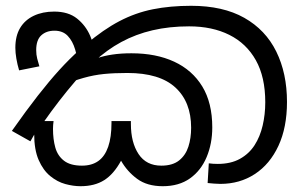

<svg xmlns="http://www.w3.org/2000/svg" viewBox="-20 -632 1047 663"><path d="M542 11Q488 11 453.5 -14.5Q419 -40 398 -77Q373 -31 340 -10Q307 11 258 11Q233 11 205.5 3.5Q178 -4 153.5 -24Q129 -44 113.5 -79.5Q98 -115 98 -170Q98 -181 99.5 -192.5Q101 -204 103 -214H165Q164 -207 163.5 -200.5Q163 -194 163 -187Q163 -151 171 -122.5Q179 -94 201 -77Q223 -60 263 -60Q297 -60 319.5 -76Q342 -92 353.5 -125Q365 -158 365 -208V-214H432V-204Q432 -140 458.5 -100Q485 -60 537 -60Q576 -60 598.5 -78Q621 -96 630.5 -125.5Q640 -155 640 -191Q640 -280 585.5 -330Q531 -380 420 -380Q374 -380 339 -376.5Q304 -373 268.5 -363Q233 -353 186 -334L283 -415Q296 -424 317 -431.5Q338 -439 367.5 -443.5Q397 -448 434 -448Q519 -448 581.5 -419Q644 -390 678.5 -333.5Q713 -277 713 -192Q713 -136 693.5 -89.5Q674 -43 636 -16Q598 11 542 11ZM741 3Q731 3 719 2Q707 1 697 0L701 -68Q708 -67 716 -66.5Q724 -66 732 -66Q777 -66 808.5 -83.5Q840 -101 859 -130.5Q878 -160 887 -198.5Q896 -237 896 -279Q896 -366 863.5 -424Q831 -482 772 -511.5Q713 -541 633 -541Q565 -541 507 -527.5Q449 -514 399 -487Q349 -460 305 -419L294 -410Q267 -383 239.5 -351Q212 -319 184.5 -283.5Q157 -248 129 -208L110 -188L85 -144L21 -180Q71 -251 110.5 -301.5Q150 -352 185 -390.5Q220 -429 256 -461L277 -479Q337 -530 392.5 -559Q448 -588 508 -600Q568 -612 640 -612Q750 -612 823.5 -570.5Q897 -529 934 -454Q971 -379 971 -280Q971 -192 941.5 -128.5Q912 -65 860 -31Q808 3 741 3ZM167 -592Q216 -592 246 -568Q276 -544 291.5 -508Q307 -472 310 -434L252 -398Q248 -432 239.5 -461Q231 -490 214 -508Q197 -526 168 -526Q140 -526 122.5 -510Q105 -494 105 -459Q105 -443 108.5 -429.5Q112 -416 116 -403L46 -389Q40 -409 36.5 -429.5Q33 -450 33 -467Q33 -508 49.5 -535.5Q66 -563 96.5 -577.5Q127 -592 167 -592Z"/></svg>

Font: lsinhala15
Style: Book
Weight: 400
Designer: Jelle Bosma - Monotype Design Team
Foundry: Monotype Imaging Inc.
Version: Version 2.003